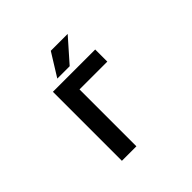

<svg xmlns="http://www.w3.org/2000/svg" viewBox="-223 -1203 1445 1445"><g transform="rotate(-45 500.0 -480.0)"><path d="M447.3 -603.5V2H293V-732.4H743.2V-603.5ZM500 -961.9H679.7L518.6 -779.3H386.7Z"/></g></svg>

Font: GenEi Gothic M Regular
Style: Bold
Weight: 700
Designer: o_tamon (Modified); [Source Han Sans]
Ryoko NISHIZUKA  (kana & ideographs); Paul D. Hunt (Latin, Greek & Cyrillic); Wenl
Version: Version 1.1a;Original Version 1.004